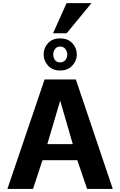

<svg xmlns="http://www.w3.org/2000/svg" viewBox="-20 -1227 781 1247"><path d="M28.1 0 269.6 -710.9H472.7L712.5 0H545.9L482 -186.6H255.9L194.5 0ZM287.2 -290.8H452.7L370.9 -573.4ZM370.4 -769.1Q320.7 -769.1 292.1 -800.8Q263.5 -832.5 263.5 -873.9Q263.5 -915.6 291.9 -946.6Q320.4 -977.6 370.4 -977.6Q421.2 -977.6 450 -946.3Q478.9 -915 478.9 -873.9Q478.9 -832.5 449.7 -800.8Q420.4 -769.1 370.4 -769.1ZM370.4 -822Q392.6 -822 404.7 -837.5Q416.8 -852.9 416.8 -873.4Q416.8 -892.9 404.7 -908.8Q392.6 -924.7 370.4 -924.7Q349.1 -924.7 337.5 -908.8Q325.9 -892.9 325.9 -873.4Q325.9 -852.4 336.8 -837.2Q347.7 -822 370.4 -822ZM324.6 -1011 412.4 -1206.5H574.1L412.9 -1011Z"/></svg>

Font: Comme
Style: Regular
Weight: 400
Designer: Vernon Adams
Foundry: Vernon Adams
Version: Version 1.000;gftools[0.9.27]